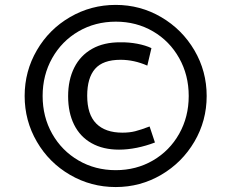

<svg xmlns="http://www.w3.org/2000/svg" viewBox="-20 -736 930 772"><path d="M79.1 -350.1Q79.1 -449.7 128.2 -533.9Q177.2 -618.2 261.5 -667.2Q345.7 -716.3 445.3 -716.3Q544.4 -716.3 628.4 -667Q712.4 -617.7 761.7 -533.7Q811 -449.7 811 -350.1Q811 -250.5 761.7 -166.5Q712.4 -82.5 628.4 -33.2Q544.4 16.1 445.3 16.1Q345.7 16.1 261.5 -33Q177.2 -82 128.2 -166.3Q79.1 -250.5 79.1 -350.1ZM738.8 -350.1Q738.8 -434.1 700.4 -502.4Q662.1 -570.8 595.2 -609.9Q528.3 -648.9 445.8 -648.9Q362.8 -648.9 295.7 -609.9Q228.5 -570.8 189.9 -502.4Q151.4 -434.1 151.4 -350.1Q151.4 -266.1 189.9 -198Q228.5 -129.9 295.7 -90.8Q362.8 -51.8 445.3 -51.8Q527.8 -51.8 595 -90.8Q662.1 -129.9 700.4 -198Q738.8 -266.1 738.8 -350.1ZM253.9 -349.1Q253.9 -415 278.6 -464.1Q303.2 -513.2 350.6 -539.8Q397.9 -566.4 464.4 -565.9Q498.5 -566.4 532 -560.1Q565.4 -553.7 588.9 -542.5L572.3 -472.2Q519 -495.6 464.8 -495.6Q394 -495.6 362.3 -459.2Q330.6 -422.9 330.6 -351.1Q330.6 -275.9 366.9 -239.3Q403.3 -202.6 472.2 -202.6Q501 -202.6 523.4 -208.3Q545.9 -213.9 581.5 -227.5L603 -163.1Q567.4 -149.4 530 -141.8Q492.7 -134.3 458.5 -134.3Q394.5 -134.3 348.4 -160.2Q302.2 -186 278.1 -234.4Q253.9 -282.7 253.9 -349.1Z"/></svg>

Font: Selawik
Style: Regular
Weight: 400
Designer: Aaron Bell
Foundry: Microsoft Corporation
Version: Version 1.01